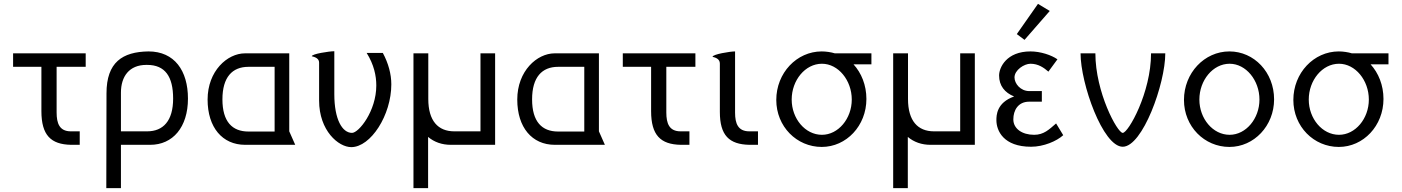

<svg xmlns="http://www.w3.org/2000/svg" viewBox="-20 -752 7278 997"><path d="M274 -405H425V-475H48V-405H195V-175C195 -50 244 -2 349 0H394V-70H348C289 -70 274 -111 274 -168Z M751 -485C616 -483 533 -429 533 -267L532 225H608V0H760C877 0 956 -91 956 -240C956 -385 886 -485 751 -485ZM744 -70H608V-268V-271C608 -355 651 -415 740 -415H744C837 -415 879 -355 879 -240C879 -124 827 -70 744 -70Z M1482 -475H1252C1161 -475 1058 -384 1058 -235C1058 -90 1135 0 1253 0H1513L1482 -70ZM1406 -405V-69H1270C1186 -69 1135 -120 1135 -236C1135 -351 1186 -405 1270 -405Z M1804 12C1905 12 2012 -154 2012 -314C2012 -367 1997 -423 1968 -477H1884C1922 -416 1934 -359 1934 -308C1934 -175 1843 -62 1808 -62C1757 -62 1716 -132 1716 -263V-486C1690 -486 1599 -472 1599 -460C1615 -456 1637 -449 1637 -427V-230C1637 -73 1738 12 1804 12Z M2127 -475V225H2203V-41C2235 -14 2275 0 2321 0H2551V-475H2475V-70H2339C2255 -70 2204 -124 2204 -238V-475Z M3090 -475H2860C2769 -475 2666 -384 2666 -235C2666 -90 2743 0 2861 0H3121L3090 -70ZM3014 -405V-69H2878C2794 -69 2743 -120 2743 -236C2743 -351 2794 -405 2878 -405Z M3440 -405H3591V-475H3214V-405H3361V-175C3361 -50 3410 -2 3515 0H3560V-70H3514C3455 -70 3440 -111 3440 -168Z M3718 -171C3718 -49 3766 -2 3872 0H3916V-70H3871C3812 -70 3797 -111 3797 -167V-485C3771 -485 3680 -470 3680 -457C3696 -453 3718 -446 3718 -422Z M4315 -475C4296 -481 4269 -485 4247 -485C4117 -485 4011 -373 4011 -233C4011 -95 4117 11 4247 11C4375 11 4479 -99 4479 -238C4479 -310 4453 -373 4412 -418H4505V-475ZM4248 -421C4333 -421 4403 -335 4403 -235C4403 -136 4333 -52 4248 -52C4161 -52 4091 -136 4091 -235C4091 -335 4161 -421 4248 -421Z M4618 -475V225H4694V-41C4726 -14 4766 0 4812 0H5042V-475H4966V-70H4830C4746 -70 4695 -124 4695 -238V-475Z M5370 -732 5260 -575 5300 -545 5431 -695ZM5390 -224V-279H5325C5279 -279 5248 -318 5248 -350C5248 -388 5298 -421 5331 -421C5372 -421 5401 -400 5424 -380L5471 -444C5440 -466 5383 -485 5331 -485C5207 -485 5168 -402 5168 -360C5168 -307 5197 -271 5246 -251C5155 -219 5154 -153 5154 -128C5154 -73 5191 10 5334 10C5399 10 5467 -19 5501 -50L5464 -111C5427 -79 5400 -52 5350 -52C5287 -52 5243 -84 5242 -130V-133C5242 -178 5266 -224 5324 -224Z M6031 -475H5957C5957 -271 5839 -62 5810 -62C5782 -62 5668 -273 5668 -475H5591C5591 -318 5707 10 5810 10C5913 10 6031 -317 6031 -475Z M6364 -485C6234 -485 6128 -373 6128 -233C6128 -95 6234 11 6364 11C6492 11 6596 -99 6596 -236C6596 -377 6492 -485 6364 -485ZM6365 -421C6450 -421 6520 -335 6520 -235C6520 -136 6450 -52 6365 -52C6278 -52 6208 -136 6208 -235C6208 -335 6278 -421 6365 -421Z M7000 -475C6981 -481 6954 -485 6932 -485C6802 -485 6696 -373 6696 -233C6696 -95 6802 11 6932 11C7060 11 7164 -99 7164 -238C7164 -310 7138 -373 7097 -418H7190V-475ZM6933 -421C7018 -421 7088 -335 7088 -235C7088 -136 7018 -52 6933 -52C6846 -52 6776 -136 6776 -235C6776 -335 6846 -421 6933 -421Z"/></svg>

Font: Mint Spirit
Style: Regular
Weight: 400
Designer: HARENDAL Hirwen
Foundry: Arkandis Digital Foundry.
Version: Version 1.004;FFEdit